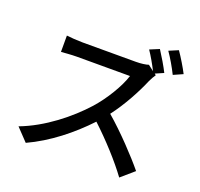

<svg xmlns="http://www.w3.org/2000/svg" viewBox="-151 -1026 1303 1250"><g transform="rotate(20 500.0 -401.0)"><path d="M785 -660 842 -685C824 -722 787 -784 762 -822L697 -795C721 -760 749 -711 769 -671L730 -701C713 -695 680 -690 643 -690H272C241 -690 183 -694 163 -697V-584C179 -585 233 -590 272 -590H639C615 -512 548 -402 480 -326C381 -216 231 -95 69 -34L150 51C294 -15 428 -122 535 -236C633 -145 734 -34 799 55L888 -22C826 -98 705 -227 602 -315C671 -405 731 -518 766 -601C773 -617 788 -643 795 -652ZM817 -830C844 -792 877 -735 898 -692L963 -721C945 -757 907 -820 881 -857Z"/></g></svg>

Font: Source Han Sans KR Medium
Style: Regular
Weight: 500
Designer: Ryoko NISHIZUKA (kana & ideographs); Paul D. Hunt (Latin, Greek & Cyrillic); Wenlong ZHANG (bopomofo); Sandoll Communica
Foundry: Adobe Systems Incorporated
Version: Version 1.001;PS 1.001;hotconv 1.0.78;makeotf.lib2.5.61930